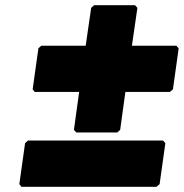

<svg xmlns="http://www.w3.org/2000/svg" viewBox="-20 -703 704 735"><path d="M87 -165 76 -155 54 2 62 12H579L591 2L613 -155L604 -165ZM429 -196 440 -206 460 -351H630L642 -361L664 -518L655 -528H485L506 -673L497 -683H340L329 -673L308 -528H138L127 -518L105 -361L113 -351H283L263 -206L272 -196Z"/></svg>

Font: Hussar Woodtype
Style: UltraObl
Weight: 900
Foundry: Cannot Into Space Fonts
Version: Version 1.07